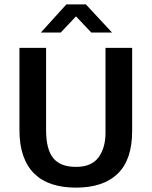

<svg xmlns="http://www.w3.org/2000/svg" viewBox="-20 -849 694 879"><path d="M69 -630H191V-253Q191 -166 223.5 -125.5Q256 -85 328 -85Q399 -85 431 -128.5Q463 -172 463 -241V-630H585V-249Q585 -118 519 -54Q453 10 328 10Q267 10 219 -5.5Q171 -21 137.5 -53.5Q104 -86 86.5 -136Q69 -186 69 -254ZM284 -829H373L493 -700H398L328 -774L258 -700H167Z"/></svg>

Font: Mukta SemiBold
Style: Regular
Weight: 600
Designer: Girish Dalvi and Yashodeep Gholap
Foundry: Ek Type
Version: Version 2.538;PS 1.002;hotconv 16.6.51;makeotf.lib2.5.65220;